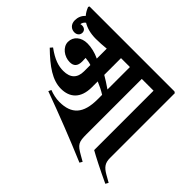

<svg xmlns="http://www.w3.org/2000/svg" viewBox="-153 -876 1143 1143"><g transform="rotate(45 418.5 -304.0)"><path d="M629 46 639 29 604 9C546 -24 539 -37 539 -103V-569H638V-69C671 -50 745 -12 827 26L837 8L793 -17C753 -40 738 -61 738 -102V-648L729 -654H14L10 -646C17 -628 26 -612 38 -598C19 -582 10 -558 10 -534C10 -498 35 -481 59 -481C79 -481 95 -493 95 -514C95 -531 82 -543 63 -543C58 -543 54 -542 50 -541C51 -553 58 -564 68 -571C96 -554 132 -544 177 -544C204 -544 235 -546 264 -549V-465C229 -482 191 -490 161 -490C109 -490 72 -459 72 -414C72 -371 118 -336 165 -336C198 -336 215 -353 215 -392L214 -421C232 -419 248 -417 264 -411V-358C264 -302 234 -272 175 -272C135 -272 93 -284 33 -328L20 -313C101 -234 168 -187 240 -187C312 -187 364 -228 364 -324V-373C391 -362 415 -350 439 -335V-297C439 -177 391 -125 289 -125C260 -125 231 -132 205 -142L197 -124C344 -70 485 -15 629 46ZM364 -428V-569H439V-380C410 -400 385 -416 364 -428Z"/></g></svg>

Font: Nithya Ranjana DU
Style: Regular
Weight: 400
Designer: Designed by Tathagata Biswas and Noopur Datye with help from Ananda Maharjan, Callijatra
Foundry: Ek Type
Version: Version 1.000;Glyphs 3.2.3 (3260)